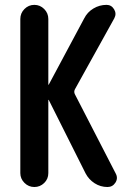

<svg xmlns="http://www.w3.org/2000/svg" viewBox="-20 -750 540 770"><path d="M61.5 -55.7V-673.8Q61.5 -697.3 78.1 -713.9Q94.7 -730.5 117.7 -730.5Q140.6 -730.5 157.2 -713.9Q173.8 -697.3 173.8 -673.8V-411.1V-410.2Q175.8 -410.2 175.8 -411.1L317.4 -675.8Q330.1 -701.2 354.5 -715.8Q378.9 -730.5 407.2 -730.5Q426.8 -730.5 437.5 -712.9Q448.2 -695.3 438.5 -676.8L280.3 -391.6Q275.4 -381.8 280.3 -372.1L444.3 -53.7Q454.1 -35.2 442.9 -17.6Q431.6 0 411.1 0Q382.8 0 359.4 -15.1Q335.9 -30.3 323.2 -54.7L175.8 -348.6Q175.8 -349.6 173.8 -349.6V-348.6V-55.7Q173.8 -32.2 157.2 -16.1Q140.6 0 117.7 0Q94.7 0 78.1 -16.6Q61.5 -33.2 61.5 -55.7Z"/></svg>

Font: Rounded-X Mgen+ 2m medium
Style: Regular
Weight: 500
Designer: [Source Han Sans]
Ryoko NISHIZUKA  (kana & ideographs); Paul D. Hunt (Latin, Greek & Cyrillic); Wenlong ZHANG  (bopomofo
Version: Version 1.059.20150602